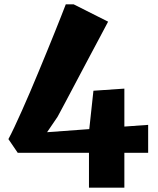

<svg xmlns="http://www.w3.org/2000/svg" viewBox="-20 -702 725 882"><path d="M18.6 -63Q30.8 -85.4 46.6 -119.1Q62.5 -152.8 80.6 -193.4Q98.6 -233.9 118.2 -279.5Q137.7 -325.2 157 -371.8Q176.3 -418.5 195.1 -464.1Q213.9 -509.8 230.2 -550.5Q246.6 -591.3 260 -625.2Q273.4 -659.2 282.2 -682.1H318.4L476.6 -602.5Q475.6 -600.6 465.3 -581.1Q455.1 -561.5 438.5 -530.5Q421.9 -499.5 401.1 -460.4Q380.4 -421.4 358.9 -380.9Q337.4 -340.3 316.9 -301.5Q296.4 -262.7 280.3 -232.4Q264.2 -202.1 254.2 -183.6Q244.1 -165 244.1 -165L196.3 -94.7L390.1 -108.9L409.2 -285.2L551.3 -294.9V-120.6L660.6 -128.4V0H551.3V160.2H388.7V0H61.5Z"/></svg>

Font: Merriweather UltraBold
Style: Regular
Weight: 900
Designer: Eben Sorkin ( sorkintype@gmail.com )
Foundry: Eben Sorkin
Version: Version 1.570; ttfautohint (v1.3) -l 8 -r 32 -G 0 -x 0 -H 60